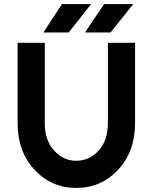

<svg xmlns="http://www.w3.org/2000/svg" viewBox="-20 -910 749 942"><path d="M397 -750.7H522.3L633.7 -890H490.7ZM193 -750.7H317L427 -890H284ZM66.3 -700V-306.3Q66.3 -166.3 149.7 -77Q232.7 12 354.3 12Q476.3 12 559.3 -77Q642.7 -166.3 642.7 -306.3V-700H509.3V-306.3Q509.3 -222 465 -172.3Q419.7 -121.3 354.3 -121.3Q289.3 -121.3 244.7 -172.3Q199.7 -222 199.7 -306.3V-700Z"/></svg>

Font: Unageo Variable
Style: Regular
Weight: 300
Designer: Richard Sepsi
Foundry: Richard Sepsi
Version: Version 2.200